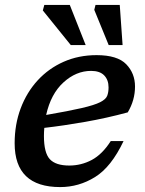

<svg xmlns="http://www.w3.org/2000/svg" viewBox="-20 -749 588 780"><path d="M482 -176Q432 -70.5 366.2 -29.8Q300.5 11 224.5 11Q39.5 11 39.5 -167Q39.5 -243.5 64 -308.8Q88.5 -374 133 -422.5Q177.5 -471 238.5 -498Q299.5 -525 372.5 -525Q457 -525 492.8 -488Q528.5 -451 528.5 -397.5Q528.5 -342 499 -292.5Q414.5 -269.5 326.5 -254Q238.5 -238.5 160 -229.5Q158.5 -213.5 158.5 -196.5Q158.5 -128 182.5 -102.2Q206.5 -76.5 261.5 -76.5Q310 -76.5 352.8 -99.2Q395.5 -122 430 -176ZM350 -461Q289 -461 237.8 -414.2Q186.5 -367.5 167.5 -282Q260 -298 311.8 -310Q363.5 -322 386.8 -333.8Q410 -345.5 415.5 -359.8Q421 -374 421 -394Q421 -424.5 403.2 -442.8Q385.5 -461 350 -461ZM328 -566H267.5L154 -706.5L160 -729H263.5ZM478 -566H421.5L363 -709L368 -729H466.5Z"/></svg>

Font: Newsreader 6pt Medium
Style: Italic
Weight: 500
Italic angle: -17°
Designer: Hugues Gentile
Foundry: Production Type
Version: Version 1.003; ttfautohint (v1.8.3)